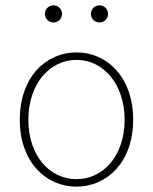

<svg xmlns="http://www.w3.org/2000/svg" viewBox="-20 -686 572 718"><path d="M180 -602C198 -602 212 -616 212 -634C212 -652 198 -666 180 -666C162 -666 148 -652 148 -634C148 -616 162 -602 180 -602ZM352 -602C370 -602 384 -616 384 -634C384 -652 370 -666 352 -666C334 -666 320 -652 320 -634C320 -616 334 -602 352 -602ZM266 12C380 12 478 -80 478 -238C478 -398 380 -490 266 -490C152 -490 54 -398 54 -238C54 -80 152 12 266 12ZM266 -16C164 -16 86 -106 86 -238C86 -370 164 -462 266 -462C368 -462 446 -370 446 -238C446 -106 368 -16 266 -16Z"/></svg>

Font: Assistant ExtraLight
Style: Regular
Weight: 275
Designer: Hebrew By Ben Nathan, Latin by Paul Hunt
Version: Version 2.001;PS 002.001;hotconv 1.0.88;makeotf.lib2.5.64775